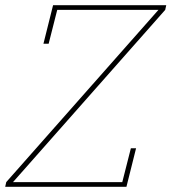

<svg xmlns="http://www.w3.org/2000/svg" viewBox="-23 -718 659 738"><path d="M1 -18 586 -680H197L164 -550H144L181 -698H616L612 -680L27 -18H447L480 -148H500L463 0H-3Z"/></svg>

Font: IBM Plex Serif Thin
Style: Italic
Weight: 100
Italic angle: -14°
Designer: Mike Abbink, Paul van der Laan, Pieter van Rosmalen
Foundry: Bold Monday
Version: Version 3.001